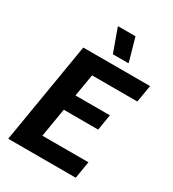

<svg xmlns="http://www.w3.org/2000/svg" viewBox="-202 -960 965 1071"><g transform="rotate(30 280.0 -425.0)"><path d="M21.7 0 130 -650H560L541.7 -540H250L225.8 -396.7H447.5L430.8 -295H209.2L178.3 -110H475L456.7 0ZM291.7 -700 239.2 -845V-850H350.8L391.7 -705V-700Z"/></g></svg>

Font: Familjen Grotesk
Style: Bold Italic
Weight: 700
Italic angle: -9.46201°
Designer: Anders Wikstroem, Jonas Baeckman, Matilda Gysing, Kristian Moeller
Foundry: Familjen STHLM AB
Version: Version 2.002; ttfautohint (v1.8.4.7-5d5b)